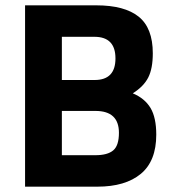

<svg xmlns="http://www.w3.org/2000/svg" viewBox="-20 -700 649 720"><path d="M74 -680H341Q447 -680 500 -637.5Q553 -595 553 -500Q553 -443 536 -409.5Q519 -376 478 -350Q523 -331 544.5 -295Q566 -259 566 -195Q566 -96 508 -48Q450 0 345 0H74ZM338 -284H212V-118H338Q383 -118 404.5 -136Q426 -154 426 -202Q426 -284 338 -284ZM334 -562H212V-400H335Q413 -400 413 -481Q413 -562 334 -562Z"/></svg>

Font: Titillium Web
Style: Bold
Weight: 700
Version: Version 1.001;PS 57.000;hotconv 1.0.70;makeotf.lib2.5.55311